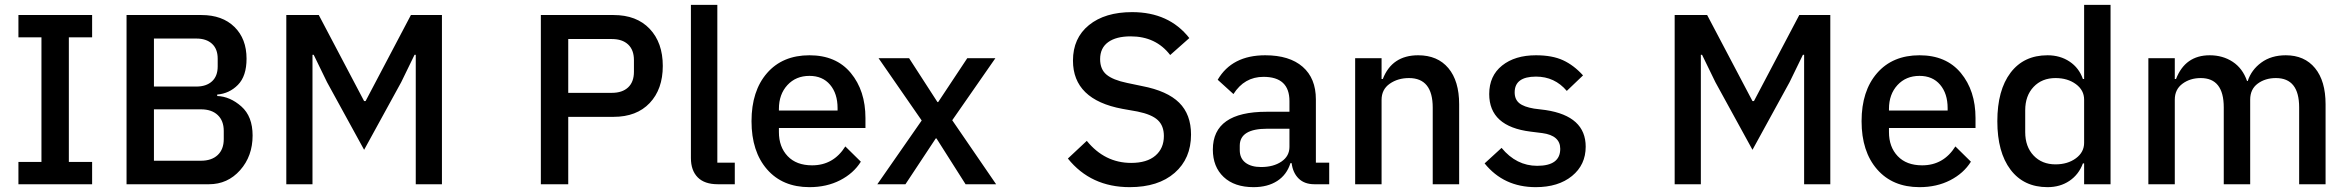

<svg xmlns="http://www.w3.org/2000/svg" viewBox="-20 -760 9686 792"><path d="M360 0H56V-92H151V-606H56V-698H360V-606H264V-92H360Z M502 0V-698H811Q897 -698 947 -649Q997 -600 997 -518Q997 -446 961.5 -410Q926 -374 876 -370V-364Q929 -362 975.5 -321Q1022 -280 1022 -201Q1022 -116 970.5 -58Q919 0 842 0ZM615 -309V-97H809Q853 -97 878 -120.5Q903 -144 903 -186V-220Q903 -262 878 -285.5Q853 -309 809 -309ZM615 -601V-403H790Q831 -403 854.5 -424.5Q878 -446 878 -486V-518Q878 -558 854.5 -579.5Q831 -601 790 -601Z M1161 0V-698H1295L1482 -343H1488L1675 -698H1803V0H1695V-534H1690L1635 -421L1482 -142L1329 -421L1274 -534H1269V0Z M2324 0H2211V-698H2511Q2606 -698 2660 -641Q2714 -584 2714 -488Q2714 -392 2660 -335Q2606 -278 2511 -278H2324ZM2324 -599V-377H2504Q2547 -377 2571 -399.5Q2595 -422 2595 -464V-512Q2595 -554 2571 -576.5Q2547 -599 2504 -599Z M3011 0H2941Q2886 0 2858 -28.5Q2830 -57 2830 -108V-740H2939V-89H3011Z M3319 12Q3208 12 3144 -61.5Q3080 -135 3080 -260Q3080 -385 3144 -458.5Q3208 -532 3319 -532Q3429 -532 3489.5 -459Q3550 -386 3550 -273V-232H3193V-215Q3193 -154 3229 -116Q3265 -78 3330 -78Q3418 -78 3467 -156L3531 -93Q3501 -45 3445.5 -16.5Q3390 12 3319 12ZM3319 -447Q3263 -447 3228 -409Q3193 -371 3193 -311V-304H3435V-314Q3435 -374 3404 -410.5Q3373 -447 3319 -447Z M3599 0 3782 -263 3604 -520H3730L3847 -339H3850L3970 -520H4086L3908 -264L4089 0H3963L3843 -189H3840L3715 0Z M4640 12Q4480 12 4385 -106L4463 -179Q4537 -88 4646 -88Q4711 -88 4746 -118Q4781 -148 4781 -199Q4781 -241 4756 -264.5Q4731 -288 4672 -300L4610 -311Q4406 -349 4406 -510Q4406 -603 4472 -656.5Q4538 -710 4650 -710Q4802 -710 4886 -603L4807 -533Q4748 -610 4644 -610Q4584 -610 4551 -586Q4518 -562 4518 -516Q4518 -474 4544.5 -452Q4571 -430 4629 -418L4691 -405Q4795 -385 4844 -336.5Q4893 -288 4893 -205Q4893 -106 4825.5 -47Q4758 12 4640 12Z M5463 0H5402Q5361 0 5337 -23.5Q5313 -47 5308 -87H5303Q5288 -39 5248.5 -13.5Q5209 12 5151 12Q5072 12 5027.5 -30Q4983 -72 4983 -143Q4983 -299 5205 -299H5299V-343Q5299 -443 5192 -443Q5113 -443 5068 -372L5003 -431Q5062 -532 5199 -532Q5299 -532 5353.5 -484.5Q5408 -437 5408 -350V-89H5463ZM5182 -71Q5233 -71 5266 -93.5Q5299 -116 5299 -154V-229H5207Q5094 -229 5094 -159V-141Q5094 -107 5117.5 -89Q5141 -71 5182 -71Z M5679 0H5570V-520H5679V-434H5684Q5722 -532 5830 -532Q5910 -532 5954.5 -479Q5999 -426 5999 -330V0H5890V-316Q5890 -438 5792 -438Q5746 -438 5712.5 -414.5Q5679 -391 5679 -348Z M6315 12Q6183 12 6104 -86L6174 -150Q6235 -76 6321 -76Q6416 -76 6416 -146Q6416 -201 6342 -211L6294 -217Q6123 -238 6123 -372Q6123 -447 6176 -489.5Q6229 -532 6316 -532Q6383 -532 6427.5 -511.5Q6472 -491 6510 -449L6443 -385Q6393 -444 6316 -444Q6228 -444 6228 -379Q6228 -350 6247 -334.5Q6266 -319 6308 -312L6356 -306Q6521 -281 6521 -155Q6521 -80 6464.5 -34Q6408 12 6315 12Z M6888 0V-698H7022L7209 -343H7215L7402 -698H7530V0H7422V-534H7417L7362 -421L7209 -142L7056 -421L7001 -534H6996V0Z M7898 12Q7787 12 7723 -61.5Q7659 -135 7659 -260Q7659 -385 7723 -458.5Q7787 -532 7898 -532Q8008 -532 8068.5 -459Q8129 -386 8129 -273V-232H7772V-215Q7772 -154 7808 -116Q7844 -78 7909 -78Q7997 -78 8046 -156L8110 -93Q8080 -45 8024.5 -16.5Q7969 12 7898 12ZM7898 -447Q7842 -447 7807 -409Q7772 -371 7772 -311V-304H8014V-314Q8014 -374 7983 -410.5Q7952 -447 7898 -447Z M8577 0V-86H8572Q8555 -40 8516.5 -14Q8478 12 8426 12Q8328 12 8273.5 -60Q8219 -132 8219 -260Q8219 -388 8273.5 -460Q8328 -532 8426 -532Q8478 -532 8517 -506Q8556 -480 8572 -434H8577V-740H8686V0ZM8459 -82Q8509 -82 8543 -107Q8577 -132 8577 -171V-349Q8577 -388 8543 -413Q8509 -438 8459 -438Q8403 -438 8368.5 -401.5Q8334 -365 8334 -305V-215Q8334 -155 8368.5 -118.5Q8403 -82 8459 -82Z M8951 0H8842V-520H8951V-434H8956Q8994 -532 9095 -532Q9149 -532 9190 -505Q9231 -478 9249 -426H9252Q9267 -472 9308 -502Q9349 -532 9409 -532Q9486 -532 9529.5 -479Q9573 -426 9573 -330V0H9464V-317Q9464 -438 9368 -438Q9324 -438 9293 -415Q9262 -392 9262 -349V0H9153V-317Q9153 -438 9058 -438Q9014 -438 8982.5 -414.5Q8951 -391 8951 -349Z"/></svg>

Font: IBM Plex Sans Medm
Style: Regular
Weight: 500
Designer: Mike Abbink, Paul van der Laan, Pieter van Rosmalen
Foundry: Bold Monday
Version: Version 3.005